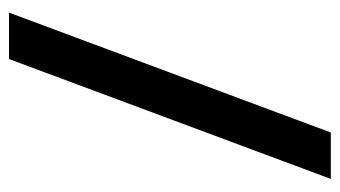

<svg xmlns="http://www.w3.org/2000/svg" viewBox="-184 -814 754 426"><g transform="rotate(-90 193.0 -601.0)"><path d="M9 -244 275 -958H378L112 -244Z"/></g></svg>

Font: Noto Sans Khmer UI Medium
Style: Regular
Weight: 500
Designer: Danh Hong and the Monotype Design Team
Foundry: Monotype Imaging Inc.
Version: Version 2.002; ttfautohint (v1.8.4.7-5d5b)